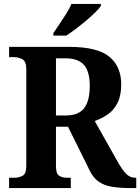

<svg xmlns="http://www.w3.org/2000/svg" viewBox="-20 -951 709 971"><path d="M26 0V-52H52Q75 -52 94 -62Q113 -72 113 -112V-601Q113 -641 93 -651.5Q73 -662 52 -662H26V-714H329Q472 -714 532.5 -664.5Q593 -615 593 -524Q593 -468 574.5 -431Q556 -394 525 -372.5Q494 -351 459 -339L574 -135Q598 -92 618 -72Q638 -52 664 -52H669V0H637Q582 0 543.5 -7Q505 -14 478 -33Q451 -52 433 -90L324 -310H263V-112Q263 -72 279.5 -62Q296 -52 321 -52H338V0ZM312 -367Q378 -367 406 -404.5Q434 -442 434 -516Q434 -590 404.5 -623Q375 -656 312 -656H263V-367ZM250 -784Q264 -804 281.5 -830Q299 -856 315.5 -882.5Q332 -909 341 -931H490V-921Q482 -908 462 -888.5Q442 -869 416 -847Q390 -825 363.5 -805Q337 -785 315 -771H250Z"/></svg>

Font: Noto Serif Sinhala SemiCondensed
Style: Bold
Weight: 700
Width: 4
Designer: Jelle Bosma - Monotype Design Team
Foundry: Monotype Imaging Inc.
Version: Version 2.007; ttfautohint (v1.8.4.7-5d5b)